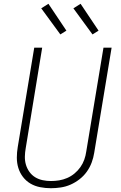

<svg xmlns="http://www.w3.org/2000/svg" viewBox="-20 -987 640 1015"><path d="M249 8Q220 8 192 2.5Q164 -3 141 -16.5Q118 -30 101.5 -51.5Q85 -73 77 -99Q69 -125 69 -153.5Q69 -182 74 -211L161 -735H203L116 -204Q112 -182 111.5 -159.5Q111 -137 117 -116.5Q123 -96 135.5 -78.5Q148 -61 166 -50Q184 -39 205.5 -34.5Q227 -30 249 -30Q271 -30 292.5 -33.5Q314 -37 335 -46Q356 -55 374 -70Q392 -85 405 -103.5Q418 -122 425.5 -143Q433 -164 436 -186L527 -735H570L478 -179Q474 -153 464.5 -127.5Q455 -102 439 -79.5Q423 -57 400.5 -39.5Q378 -22 353 -11Q328 0 301 4Q274 8 249 8ZM469 -805 368 -943 406 -967 501 -825ZM299 -805 198 -943 236 -967 331 -825Z"/></svg>

Font: Iosevka Curly XLtEx
Style: Italic
Weight: 200
Width: 7
Italic angle: -9°
Monospace: yes
Designer: Belleve Invis
Foundry: Belleve Invis
Version: Version 11.1.0; ttfautohint (v1.8.3)